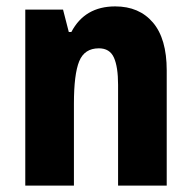

<svg xmlns="http://www.w3.org/2000/svg" viewBox="-20 -580 599 600"><path d="M340 -560Q415 -560 458 -509.5Q501 -459 501 -360V0H349V-315Q349 -371 336 -400Q323 -429 289 -429Q244 -429 227.5 -388.5Q211 -348 211 -256V0H59V-550H177L195 -480H203Q245 -560 340 -560Z"/></svg>

Font: Noto Sans Armenian Condensed ExtraBold
Style: Regular
Weight: 800
Width: 3
Designer: Monotype Design Team
Foundry: Monotype Imaging Inc.
Version: Version 2.008; ttfautohint (v1.8.4.7-5d5b)